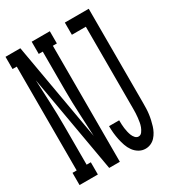

<svg xmlns="http://www.w3.org/2000/svg" viewBox="-188 -840 867 953"><g transform="rotate(-30 245.5 -363.5)"><path d="M366 8Q346 8 329 -2Q312 -12 300.5 -28Q289 -44 282.5 -63Q276 -82 272 -101Q268 -120 266 -139.5Q264 -159 264 -178Q264 -179 264 -179.5Q264 -180 264 -180H322Q322 -180 322 -179.5Q322 -179 322 -179Q322 -168 322.5 -156.5Q323 -145 324.5 -134Q326 -123 328.5 -112Q331 -101 335 -90.5Q339 -80 347 -71Q355 -62 366 -62Q378 -62 386 -73Q394 -84 398.5 -96Q403 -108 405 -120Q407 -132 408.5 -144.5Q410 -157 410.5 -169.5Q411 -182 411 -195V-665H331V-735H468V-195Q468 -179 467.5 -163.5Q467 -148 465 -132.5Q463 -117 459.5 -101.5Q456 -86 451.5 -71Q447 -56 439.5 -42Q432 -28 421.5 -16.5Q411 -5 396.5 1.5Q382 8 366 8ZM-9 0V-70H15V-665H-9V-735H76L174 -176Q171 -242 167.5 -308.5Q164 -375 164 -441V-665H141V-735H245V-665H222V0H161L63 -559Q66 -493 69 -426.5Q72 -360 72 -294V-70H96V0Z"/></g></svg>

Font: Iosevka Gothic
Style: Regular
Weight: 400
Monospace: yes
Designer: Belleve Invis
Foundry: Belleve Invis
Version: Version 15.5.1; ttfautohint (v1.8.4)